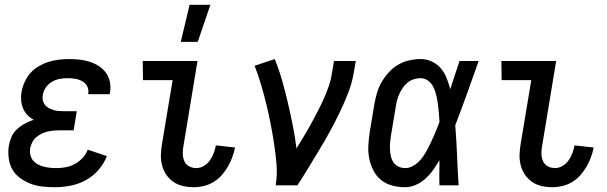

<svg xmlns="http://www.w3.org/2000/svg" viewBox="-20 -775 2540 803"><path d="M208 8Q182 8 156 5Q130 2 107 -7Q84 -16 64 -30.5Q44 -45 32 -66Q20 -87 16.5 -113Q13 -139 17 -165Q20 -184 28 -202.5Q36 -221 51.5 -235Q67 -249 85 -258.5Q103 -268 121 -274Q106 -282 94.5 -294Q83 -306 76.5 -321.5Q70 -337 68.5 -355Q67 -373 70 -391Q74 -412 83.5 -433Q93 -454 108 -470.5Q123 -487 143 -498.5Q163 -510 184 -516.5Q205 -523 226.5 -525.5Q248 -528 269 -528Q291 -528 313 -525.5Q335 -523 355.5 -516.5Q376 -510 393.5 -498.5Q411 -487 423 -470.5Q435 -454 439.5 -432.5Q444 -411 440 -388L439 -381H349V-384Q352 -401 344.5 -414.5Q337 -428 323.5 -435.5Q310 -443 294.5 -445.5Q279 -448 262 -448Q246 -448 229.5 -445Q213 -442 197.5 -433Q182 -424 172 -409.5Q162 -395 159 -378Q157 -367 159 -356.5Q161 -346 167 -337.5Q173 -329 182.5 -324Q192 -319 202 -315.5Q212 -312 223 -311Q234 -310 245 -310H301L288 -230H232Q219 -230 206 -229Q193 -228 180 -225Q167 -222 154.5 -216Q142 -210 131.5 -201Q121 -192 115 -180Q109 -168 106 -155Q104 -141 107 -127.5Q110 -114 117.5 -104.5Q125 -95 136.5 -88.5Q148 -82 161 -78.5Q174 -75 188 -73.5Q202 -72 216 -72Q235 -72 254.5 -75.5Q274 -79 292.5 -89Q311 -99 325.5 -114.5Q340 -130 347 -149L427 -122Q415 -91 391.5 -64Q368 -37 337 -20.5Q306 -4 273 2Q240 8 208 8Z M790 8Q767 8 745 3Q723 -2 705 -14.5Q687 -27 675 -45Q663 -63 657.5 -85Q652 -107 653 -130Q654 -153 658 -176L702 -440H578L577 -520H806L747 -163Q744 -147 744.5 -131Q745 -115 751 -101Q757 -87 771 -79.5Q785 -72 801 -72Q817 -72 832.5 -81Q848 -90 858 -104.5Q868 -119 874 -135Q880 -151 883 -167L963 -158Q959 -138 951.5 -117.5Q944 -97 933 -78Q922 -59 907 -42Q892 -25 872.5 -13.5Q853 -2 832 3Q811 8 790 8ZM736 -600 773 -755H860L807 -600Z M1133 0Q1140 -44 1136.5 -87.5Q1133 -131 1126.5 -173Q1120 -215 1112 -256.5Q1104 -298 1094 -339Q1084 -380 1072 -420.5Q1060 -461 1045 -500L1129 -528Q1147 -484 1160 -438Q1173 -392 1184 -345Q1195 -298 1204.5 -250.5Q1214 -203 1220 -154Q1235 -179 1250.5 -204.5Q1266 -230 1280 -255.5Q1294 -281 1307.5 -307Q1321 -333 1333 -359.5Q1345 -386 1354.5 -413Q1364 -440 1368 -468L1377 -520H1468L1459 -468Q1452 -427 1436 -386Q1420 -345 1401 -305.5Q1382 -266 1361 -227.5Q1340 -189 1317 -151Q1294 -113 1271 -75Q1248 -37 1224 0Z M1674 8Q1646 8 1620 1Q1594 -6 1574 -22Q1554 -38 1542 -61.5Q1530 -85 1524.5 -111Q1519 -137 1520.5 -165Q1522 -193 1526 -221L1546 -341Q1550 -364 1557 -387.5Q1564 -411 1576.5 -432.5Q1589 -454 1606.5 -473Q1624 -492 1645.5 -504.5Q1667 -517 1691 -522.5Q1715 -528 1739 -528Q1764 -528 1786.5 -517.5Q1809 -507 1824 -489Q1839 -471 1848 -448.5Q1857 -426 1863 -402Q1873 -432 1882.5 -461.5Q1892 -491 1902 -520H1982Q1958 -453 1934 -385.5Q1910 -318 1884 -251Q1889 -188 1891.5 -125.5Q1894 -63 1898 0H1818Q1817 -26 1817.5 -52.5Q1818 -79 1818 -105Q1806 -85 1792 -65Q1778 -45 1760 -28.5Q1742 -12 1719.5 -2Q1697 8 1674 8ZM1675 -72Q1690 -72 1704.5 -79.5Q1719 -87 1730.5 -98Q1742 -109 1751 -122.5Q1760 -136 1767.5 -150Q1775 -164 1781.5 -178Q1788 -192 1794.5 -206.5Q1801 -221 1806.5 -235.5Q1812 -250 1818 -265Q1817 -284 1815.5 -302.5Q1814 -321 1811.5 -339Q1809 -357 1805 -375Q1801 -393 1793.5 -409Q1786 -425 1772 -436.5Q1758 -448 1739 -448Q1725 -448 1710.5 -443.5Q1696 -439 1684.5 -429.5Q1673 -420 1664.5 -407.5Q1656 -395 1650 -382Q1644 -369 1640.5 -355Q1637 -341 1635 -327L1615 -207Q1613 -193 1611.5 -178Q1610 -163 1611 -148.5Q1612 -134 1615 -120.5Q1618 -107 1626 -95.5Q1634 -84 1647 -78Q1660 -72 1675 -72Z M2290 8Q2267 8 2245 3Q2223 -2 2205 -14.5Q2187 -27 2175 -45Q2163 -63 2157.5 -85Q2152 -107 2153 -130Q2154 -153 2158 -176L2202 -440H2078L2077 -520H2306L2247 -163Q2244 -147 2244.5 -131Q2245 -115 2251 -101Q2257 -87 2271 -79.5Q2285 -72 2301 -72Q2317 -72 2332.5 -81Q2348 -90 2358 -104.5Q2368 -119 2374 -135Q2380 -151 2383 -167L2463 -158Q2459 -138 2451.5 -117.5Q2444 -97 2433 -78Q2422 -59 2407 -42Q2392 -25 2372.5 -13.5Q2353 -2 2332 3Q2311 8 2290 8Z"/></svg>

Font: Iosevka Term Curly Medium
Style: Italic
Weight: 500
Italic angle: -9°
Designer: Belleve Invis
Foundry: Belleve Invis
Version: Version 32.3.0